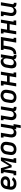

<svg xmlns="http://www.w3.org/2000/svg" viewBox="2932 -3513 736 6640"><g transform="rotate(-90 3300.0 -193.0)"><path d="M275 8Q250 8 226 5.5Q202 3 179.5 -4.5Q157 -12 137.5 -24Q118 -36 102.5 -53Q87 -70 77 -91Q67 -112 62 -135Q57 -158 58 -183Q59 -208 64 -232L82 -342Q86 -369 96 -396Q106 -423 123 -447Q140 -471 163.5 -489.5Q187 -508 213.5 -519Q240 -530 268 -534Q296 -538 323 -538Q350 -538 377 -534Q404 -530 428 -520.5Q452 -511 472 -494.5Q492 -478 504.5 -455.5Q517 -433 521.5 -406Q526 -379 521 -352Q517 -329 506 -307Q495 -285 477.5 -268Q460 -251 438 -239.5Q416 -228 393 -221.5Q370 -215 347 -213Q324 -211 301 -211Q268 -211 234.5 -212Q201 -213 169 -218V-217Q166 -200 166 -182.5Q166 -165 171 -149Q176 -133 186 -120Q196 -107 210 -99Q224 -91 241 -87.5Q258 -84 275 -84Q292 -84 310 -87.5Q328 -91 344.5 -99.5Q361 -108 375 -121Q389 -134 398 -149L494 -108Q477 -80 452 -57Q427 -34 398 -19Q369 -4 337.5 2Q306 8 275 8ZM316 -301Q332 -301 348 -304Q364 -307 378.5 -315Q393 -323 403 -337Q413 -351 416 -367Q419 -385 412 -401.5Q405 -418 391 -428Q377 -438 359 -442Q341 -446 323 -446Q307 -446 291 -443.5Q275 -441 259.5 -433.5Q244 -426 231 -414.5Q218 -403 209 -388.5Q200 -374 195 -358.5Q190 -343 187 -327L184 -310Q200 -307 217 -306.5Q234 -306 250.5 -305Q267 -304 283 -302.5Q299 -301 316 -301Z M558 0V-92H613L670 -438H627V-530H804L884 -244L1059 -530H1178L1105 -92H1148V0H982L999 -106Q1006 -147 1014.5 -187Q1023 -227 1033 -267.5Q1043 -308 1053.5 -348Q1064 -388 1073 -428L908 -159H832L757 -428Q752 -388 749 -347.5Q746 -307 742.5 -266.5Q739 -226 734.5 -186Q730 -146 723 -106L706 0Z M1454 8Q1423 8 1392.5 2Q1362 -4 1337 -19Q1312 -34 1294 -57.5Q1276 -81 1267 -109.5Q1258 -138 1258 -169.5Q1258 -201 1264 -232L1282 -342Q1286 -369 1295.5 -396Q1305 -423 1322 -446.5Q1339 -470 1362.5 -488.5Q1386 -507 1412.5 -518.5Q1439 -530 1466 -535.5Q1493 -541 1521 -541Q1553 -541 1582.5 -533.5Q1612 -526 1637.5 -511Q1663 -496 1681.5 -472.5Q1700 -449 1708.5 -420.5Q1717 -392 1717 -360.5Q1717 -329 1712 -298L1693 -188Q1689 -161 1679.5 -134Q1670 -107 1653 -83.5Q1636 -60 1613 -41.5Q1590 -23 1563.5 -11.5Q1537 0 1509 4Q1481 8 1454 8ZM1456 -84Q1472 -84 1488 -87Q1504 -90 1518.5 -97.5Q1533 -105 1545.5 -117Q1558 -129 1566.5 -143Q1575 -157 1580 -172Q1585 -187 1588 -203L1606 -313Q1610 -338 1609 -362.5Q1608 -387 1596.5 -406.5Q1585 -426 1563 -436Q1541 -446 1517 -446Q1501 -446 1485.5 -442.5Q1470 -439 1455.5 -431.5Q1441 -424 1429 -412.5Q1417 -401 1408.5 -387Q1400 -373 1395 -357.5Q1390 -342 1387 -327L1369 -217Q1365 -193 1366 -168.5Q1367 -144 1378 -124.5Q1389 -105 1410.5 -94.5Q1432 -84 1456 -84Q1456 -84 1456 -84Q1456 -84 1456 -84Z M2192 155 2217 0H2146L2158 -70Q2147 -52 2132.5 -36.5Q2118 -21 2100 -10.5Q2082 0 2062 4Q2042 8 2023 8Q1994 8 1967 0Q1940 -8 1919.5 -25.5Q1899 -43 1886.5 -67Q1874 -91 1869 -118Q1864 -145 1865.5 -174Q1867 -203 1872 -232L1906 -438H1863V-530H2029L1977 -217Q1974 -201 1973.5 -185.5Q1973 -170 1975 -155Q1977 -140 1983.5 -126Q1990 -112 2001 -102.5Q2012 -93 2026.5 -88.5Q2041 -84 2057 -84Q2079 -84 2100 -91Q2121 -98 2138.5 -113Q2156 -128 2165 -149Q2174 -170 2178 -191L2234 -530H2342L2270 -92H2330L2289 155Z M2623 8Q2594 8 2567 0Q2540 -8 2519.5 -25.5Q2499 -43 2486.5 -67Q2474 -91 2469 -118Q2464 -145 2465.5 -174Q2467 -203 2472 -232L2506 -438H2463V-530H2629L2577 -217Q2574 -201 2573.5 -185.5Q2573 -170 2575 -155Q2577 -140 2583.5 -126Q2590 -112 2601 -102.5Q2612 -93 2626.5 -88.5Q2641 -84 2657 -84Q2679 -84 2700 -91Q2721 -98 2738.5 -113Q2756 -128 2765 -149Q2774 -170 2778 -191L2834 -530H2942L2874 -122Q2873 -114 2874 -107Q2875 -100 2879.5 -94.5Q2884 -89 2891 -86.5Q2898 -84 2906 -84H2924V8H2891Q2868 8 2846.5 4Q2825 0 2807 -11.5Q2789 -23 2778 -41Q2767 -59 2764 -81Q2754 -61 2739 -43.5Q2724 -26 2705 -14Q2686 -2 2665 3Q2644 8 2623 8Z M3254 8Q3223 8 3192.5 2Q3162 -4 3137 -19Q3112 -34 3094 -57.5Q3076 -81 3067 -109.5Q3058 -138 3058 -169.5Q3058 -201 3064 -232L3082 -342Q3086 -369 3095.5 -396Q3105 -423 3122 -446.5Q3139 -470 3162.5 -488.5Q3186 -507 3212.5 -518.5Q3239 -530 3266 -535.5Q3293 -541 3321 -541Q3353 -541 3382.5 -533.5Q3412 -526 3437.5 -511Q3463 -496 3481.5 -472.5Q3500 -449 3508.5 -420.5Q3517 -392 3517 -360.5Q3517 -329 3512 -298L3493 -188Q3489 -161 3479.5 -134Q3470 -107 3453 -83.5Q3436 -60 3413 -41.5Q3390 -23 3363.5 -11.5Q3337 0 3309 4Q3281 8 3254 8ZM3256 -84Q3272 -84 3288 -87Q3304 -90 3318.5 -97.5Q3333 -105 3345.5 -117Q3358 -129 3366.5 -143Q3375 -157 3380 -172Q3385 -187 3388 -203L3406 -313Q3410 -338 3409 -362.5Q3408 -387 3396.5 -406.5Q3385 -426 3363 -436Q3341 -446 3317 -446Q3301 -446 3285.5 -442.5Q3270 -439 3255.5 -431.5Q3241 -424 3229 -412.5Q3217 -401 3208.5 -387Q3200 -373 3195 -357.5Q3190 -342 3187 -327L3169 -217Q3165 -193 3166 -168.5Q3167 -144 3178 -124.5Q3189 -105 3210.5 -94.5Q3232 -84 3256 -84Q3256 -84 3256 -84Q3256 -84 3256 -84Z M3633 0 3706 -438H3663V-530H3829L3794 -318H3999L4034 -530H4142L4070 -92H4113V0H3946L3984 -226H3778L3741 0Z M4398 8Q4370 8 4344.5 -0.5Q4319 -9 4300.5 -27.5Q4282 -46 4272.5 -70.5Q4263 -95 4259 -121.5Q4255 -148 4257 -176Q4259 -204 4264 -232L4282 -342Q4286 -367 4293.5 -391.5Q4301 -416 4314.5 -439Q4328 -462 4347.5 -481.5Q4367 -501 4390 -514Q4413 -527 4438.5 -532.5Q4464 -538 4489 -538Q4513 -538 4535.5 -531.5Q4558 -525 4575 -510.5Q4592 -496 4602.5 -475.5Q4613 -455 4618 -433L4634 -530H4742L4674 -122Q4673 -114 4674 -107Q4675 -100 4679.5 -94.5Q4684 -89 4691 -86.5Q4698 -84 4706 -84H4724V8H4691Q4668 8 4645.5 3.5Q4623 -1 4605 -13Q4587 -25 4576 -44.5Q4565 -64 4564 -86Q4551 -64 4532.5 -45.5Q4514 -27 4492 -14.5Q4470 -2 4446 3Q4422 8 4398 8ZM4456 -84Q4471 -84 4485 -86.5Q4499 -89 4512.5 -96Q4526 -103 4538 -113Q4550 -123 4558 -136Q4566 -149 4571 -163Q4576 -177 4578 -191L4596 -301Q4599 -318 4600 -334.5Q4601 -351 4599 -367Q4597 -383 4591.5 -398Q4586 -413 4575.5 -424.5Q4565 -436 4549.5 -441Q4534 -446 4517 -446Q4502 -446 4486 -442.5Q4470 -439 4455.5 -431.5Q4441 -424 4429 -412.5Q4417 -401 4408.5 -387Q4400 -373 4395 -357.5Q4390 -342 4387 -327L4369 -217Q4366 -201 4365.5 -184.5Q4365 -168 4368 -153Q4371 -138 4378 -124.5Q4385 -111 4397 -101.5Q4409 -92 4424.5 -88Q4440 -84 4456 -84Q4456 -84 4456 -84Q4456 -84 4456 -84Z M4744 0 4759 -92Q4781 -92 4803.5 -97.5Q4826 -103 4844 -118Q4862 -133 4873.5 -153.5Q4885 -174 4892.5 -195.5Q4900 -217 4904 -239Q4908 -261 4911 -282L4937 -438H4894V-530H5342L5270 -92H5313V0H5146L5219 -438H5045L5017 -268Q5013 -242 5008 -216.5Q5003 -191 4994 -165.5Q4985 -140 4971.5 -115.5Q4958 -91 4939.5 -70.5Q4921 -50 4897 -35Q4873 -20 4847.5 -12Q4822 -4 4796 -2Q4770 0 4744 0Z M5433 0 5506 -438H5463V-530H5629L5594 -318H5799L5834 -530H5942L5870 -92H5913V0H5746L5784 -226H5578L5541 0Z M6223 8Q6194 8 6167 0Q6140 -8 6119.5 -25.5Q6099 -43 6086.5 -67Q6074 -91 6069 -118Q6064 -145 6065.5 -174Q6067 -203 6072 -232L6106 -438H6063V-530H6229L6177 -217Q6174 -201 6173.5 -185.5Q6173 -170 6175 -155Q6177 -140 6183.5 -126Q6190 -112 6201 -102.5Q6212 -93 6226.5 -88.5Q6241 -84 6257 -84Q6279 -84 6300 -91Q6321 -98 6338.5 -113Q6356 -128 6365 -149Q6374 -170 6378 -191L6434 -530H6542L6474 -122Q6473 -114 6474 -107Q6475 -100 6479.5 -94.5Q6484 -89 6491 -86.5Q6498 -84 6506 -84H6524V8H6491Q6468 8 6446.5 4Q6425 0 6407 -11.5Q6389 -23 6378 -41Q6367 -59 6364 -81Q6354 -61 6339 -43.5Q6324 -26 6305 -14Q6286 -2 6265 3Q6244 8 6223 8Z"/></g></svg>

Font: Iosevka Curly Slab SmBdEx
Style: Italic
Weight: 600
Width: 7
Italic angle: -9°
Monospace: yes
Designer: Belleve Invis
Foundry: Belleve Invis
Version: Version 11.1.0; ttfautohint (v1.8.3)